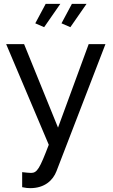

<svg xmlns="http://www.w3.org/2000/svg" viewBox="-20 -751 585 996"><path d="M209 -610 293 -731H217L163 -630ZM345 -610 429 -731H353L299 -630ZM95 142V220C113 224 125 225 137 225C212 225 255 184 273 137L527 -522H440L281 -89L105 -522H12L233 0C186 123 173 146 141 146C132 146 112 144 95 142Z"/></svg>

Font: FIGSv2-sans-serif Medium
Style: Regular
Weight: 500
Designer: Matt McInerney, Pablo Impallari, Rodrigo Fuenzalida,Mirko Velimirovic
Foundry: Matt McInerney, Pablo Impallari, Rodrigo Fuenzalida
Version: Version 4.021;hotconv 1.0.109;makeotfexe 2.5.65596